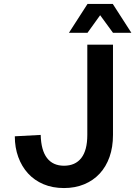

<svg xmlns="http://www.w3.org/2000/svg" viewBox="-20 -936 685 972"><path d="M304 16Q246 16 200 -3.5Q154 -23 122 -58Q90 -93 72.5 -141Q55 -189 55 -246L186 -253Q188 -175 218 -136Q248 -97 304 -97Q361 -97 391.5 -136Q422 -175 422 -253V-710H552V-253Q552 -191 534.5 -141.5Q517 -92 484.5 -57Q452 -22 406 -3Q360 16 304 16ZM329 -770 423 -916H551L645 -770H552L487 -859L423 -770Z"/></svg>

Font: Geist SemBd
Style: Regular
Weight: 400
Designer: Basement.studio, Andrés Briganti, Mateo Zaragoza
Foundry: Basement.studio, Vercel, Andrés Briganti, Guido Ferreyra, Mateo Zaragoza
Version: Version 1.401